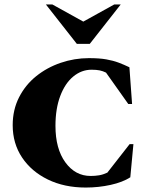

<svg xmlns="http://www.w3.org/2000/svg" viewBox="-20 -832 674 862"><path d="M365 10Q269 10 195 -26Q121 -62 79 -125Q37 -188 37 -270Q37 -339 65.5 -395Q94 -451 142.5 -490Q191 -529 252.5 -550Q314 -571 379 -571Q426 -571 457 -565.5Q488 -560 512 -551Q536 -542 561 -530L573 -365H556L456 -506Q442 -513 427.5 -516Q413 -519 391 -519Q346 -519 309 -488.5Q272 -458 250.5 -401Q229 -344 229 -267Q229 -164 273.5 -103Q318 -42 387 -42Q407 -42 425 -45Q443 -48 462 -57L562 -185H579L565 -36Q531 -14 477 -2Q423 10 365 10ZM325 -635 186 -812H215L354 -735L493 -812H522L383 -635Z"/></svg>

Font: Spectral SC ExtraBold
Style: Regular
Weight: 800
Designer: Jean-Baptiste Levee
Foundry: Production Type
Version: Version 2.001